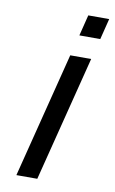

<svg xmlns="http://www.w3.org/2000/svg" viewBox="-79 -711 452 754"><g transform="rotate(10 147.0 -333.5)"><path d="M125 0H41.7L168.3 -500H251.7ZM273.3 -583.3H190L210.8 -666.7H294.2Z"/></g></svg>

Font: Yulong
Style: Italic
Weight: 400
Italic angle: -14.25°
Designer: GGBotNet
Foundry: f0n7.com
Version: 1.00